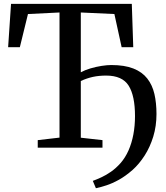

<svg xmlns="http://www.w3.org/2000/svg" viewBox="-20 -763 858 992"><path d="M475.5 209.5 459.5 171.5Q479 164.5 503.5 153.2Q528 142 553.8 124Q579.5 106 603 79.5Q627.5 51.5 644 14.2Q660.5 -23 669 -68Q677.5 -113 677.5 -163Q677.5 -268 644.8 -320.2Q612 -372.5 528.5 -372.5Q491.5 -372.5 460.2 -365.8Q429 -359 397.5 -344.5V-51.5L509.5 -39V0H175V-39L287.5 -52V-698.5L124.5 -690.5L82.5 -519H22L37 -743H661L668.5 -519H608.5L571 -690.5L397.5 -698.5V-389.5Q418.5 -401 447 -409.5Q475.5 -418 504.5 -422.5Q533.5 -427 554.5 -427Q624 -427 669.2 -409Q714.5 -391 740.8 -357.5Q767 -324 777.8 -277.5Q788.5 -231 788.5 -174Q788.5 -111.5 771.8 -57Q755 -2.5 727 41Q699 84.5 665.5 114.5Q628.5 147 594 166Q559.5 185 529.2 194.8Q499 204.5 475.5 209.5Z"/></svg>

Font: Merriweather 60pt
Style: Regular
Weight: 400
Version: Version 2.100